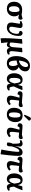

<svg xmlns="http://www.w3.org/2000/svg" viewBox="2744 -3598 1084 6613"><g transform="rotate(90 3286.5 -292.0)"><path d="M285 14Q223 14 176.5 -4Q130 -22 99.5 -55.5Q69 -89 54.5 -136Q40 -183 41 -241Q41 -298 59 -347Q77 -396 112 -433.5Q147 -471 199 -492Q251 -513 319 -513Q336 -513 358.5 -511Q381 -509 405 -506Q429 -503 451 -499.5Q473 -496 491 -493L626 -527Q644 -514 652 -495.5Q660 -477 660 -459Q660 -443 653 -425Q646 -407 629 -394.5Q612 -382 582 -382Q569 -382 552.5 -386Q536 -390 517 -396Q498 -402 477 -409V-407Q498 -390 513.5 -364.5Q529 -339 537 -307.5Q545 -276 544 -240Q544 -192 527.5 -146.5Q511 -101 478.5 -65Q446 -29 398 -7.5Q350 14 285 14ZM289 -56Q321 -56 344 -76.5Q367 -97 380.5 -139Q394 -181 395 -247Q396 -294 391.5 -327Q387 -360 378.5 -381Q370 -402 359 -415Q347 -417 337 -418.5Q327 -420 318 -420Q280 -420 253 -398.5Q226 -377 211.5 -336.5Q197 -296 196 -237Q195 -175 205.5 -134.5Q216 -94 237.5 -75Q259 -56 289 -56Z M935 14Q870 14 831 -5.5Q792 -25 774.5 -59Q757 -93 757 -138Q757 -154 761 -184Q765 -214 770.5 -250Q776 -286 782 -321Q788 -356 792 -382Q796 -408 796 -418Q796 -431 789 -437Q782 -443 769 -443Q760 -443 747 -438.5Q734 -434 722 -427L701 -480Q721 -493 746 -503.5Q771 -514 797.5 -520.5Q824 -527 847 -527Q883 -527 904 -515.5Q925 -504 935 -485Q945 -466 945 -443Q945 -427 940.5 -397.5Q936 -368 929.5 -332Q923 -296 916.5 -259.5Q910 -223 905.5 -192Q901 -161 901 -142Q901 -104 921 -85Q941 -66 977 -67Q1005 -67 1030.5 -80Q1056 -93 1077 -117.5Q1098 -142 1113.5 -175Q1129 -208 1137.5 -248Q1146 -288 1146 -332Q1146 -359 1141 -374Q1136 -389 1123 -397Q1110 -405 1087 -413L1048 -427Q1040 -468 1059 -497.5Q1078 -527 1119 -527Q1149 -527 1171 -513Q1193 -499 1205.5 -469.5Q1218 -440 1218 -392Q1218 -334 1207.5 -275.5Q1197 -217 1174.5 -165Q1152 -113 1118.5 -72.5Q1085 -32 1039 -9Q993 14 935 14Z M1310 230 1299 225Q1297 199 1296.5 171Q1296 143 1296.5 106.5Q1297 70 1297 22Q1297 -14 1299 -67.5Q1301 -121 1305 -189.5Q1309 -258 1315 -338.5Q1321 -419 1328 -509L1470 -521L1487 -509Q1475 -424 1467.5 -360.5Q1460 -297 1454.5 -250Q1449 -203 1447 -168Q1445 -133 1445 -105Q1458 -95 1478 -87.5Q1498 -80 1514 -80Q1542 -80 1561.5 -94.5Q1581 -109 1592.5 -141.5Q1604 -174 1608 -227L1630 -509L1766 -521L1783 -509Q1777 -473 1771 -431Q1765 -389 1760 -346.5Q1755 -304 1751 -265Q1747 -226 1744.5 -195.5Q1742 -165 1742 -147Q1742 -125 1747 -108Q1752 -91 1763 -81.5Q1774 -72 1792 -72Q1803 -72 1817 -76Q1831 -80 1845 -86L1863 -27Q1850 -19 1833.5 -11.5Q1817 -4 1800 1.5Q1783 7 1767.5 10.5Q1752 14 1738 14Q1705 14 1681 0.5Q1657 -13 1644 -37.5Q1631 -62 1630 -94H1629Q1621 -61 1606 -37Q1591 -13 1571 0.5Q1551 14 1525 14Q1499 14 1478 3Q1457 -8 1443 -20H1442Q1442 5 1444.5 37.5Q1447 70 1450.5 103.5Q1454 137 1458 165Q1462 193 1467 209Z M2159 15Q2095 15 2048.5 -8Q2002 -31 1972 -74Q1942 -117 1927.5 -176.5Q1913 -236 1913 -309Q1913 -386 1927.5 -456Q1942 -526 1969.5 -585.5Q1997 -645 2037 -689Q2077 -733 2129 -757.5Q2181 -782 2245 -782Q2336 -782 2387 -737.5Q2438 -693 2438 -621Q2438 -576 2422 -533.5Q2406 -491 2372.5 -455.5Q2339 -420 2287 -393Q2342 -373 2375.5 -323.5Q2409 -274 2409 -208Q2409 -156 2388.5 -114.5Q2368 -73 2332.5 -44Q2297 -15 2252 0Q2207 15 2159 15ZM2171 -56Q2199 -56 2218 -74Q2237 -92 2246 -124.5Q2255 -157 2256 -201Q2256 -235 2249 -265Q2242 -295 2229.5 -319.5Q2217 -344 2202 -358Q2184 -349 2160.5 -341.5Q2137 -334 2112 -328.5Q2087 -323 2066 -321Q2066 -236 2077 -177Q2088 -118 2111 -87Q2134 -56 2171 -56ZM2067 -399Q2121 -410 2162 -433.5Q2203 -457 2231.5 -490Q2260 -523 2275 -561.5Q2290 -600 2290 -640Q2290 -680 2273 -699Q2256 -718 2229 -718Q2204 -718 2181.5 -702Q2159 -686 2140 -657Q2121 -628 2105.5 -588.5Q2090 -549 2080.5 -501Q2071 -453 2067 -399Z M2696 15Q2633 15 2590 -18Q2547 -51 2525 -108Q2503 -165 2503 -236Q2503 -296 2517.5 -349Q2532 -402 2560.5 -442.5Q2589 -483 2632 -505.5Q2675 -528 2732 -528Q2762 -528 2789.5 -519.5Q2817 -511 2840 -492Q2863 -473 2879 -441.5Q2895 -410 2903 -364H2904Q2911 -386 2917.5 -410Q2924 -434 2931 -460.5Q2938 -487 2945 -514L3066 -525L3083 -513Q3063 -462 3041.5 -412Q3020 -362 2999 -315.5Q2978 -269 2958 -226L2960 -200Q2967 -152 2975.5 -124.5Q2984 -97 2997 -85.5Q3010 -74 3029 -74Q3040 -74 3053.5 -78.5Q3067 -83 3081 -90L3100 -35Q3084 -23 3062.5 -12Q3041 -1 3017.5 6.5Q2994 14 2970 14Q2941 14 2918 1.5Q2895 -11 2880.5 -39.5Q2866 -68 2861 -117H2860Q2843 -73 2821 -43.5Q2799 -14 2768.5 0.5Q2738 15 2696 15ZM2734 -68Q2760 -68 2781 -88Q2802 -108 2820 -146Q2838 -184 2854 -239L2851 -268Q2843 -336 2831 -377Q2819 -418 2801 -437Q2783 -456 2757 -456Q2733 -456 2714.5 -441Q2696 -426 2684.5 -397.5Q2673 -369 2667.5 -328Q2662 -287 2662 -234Q2662 -179 2669.5 -142Q2677 -105 2693 -86.5Q2709 -68 2734 -68Z M3420 14Q3365 14 3333.5 -2.5Q3302 -19 3289 -48Q3276 -77 3276 -113Q3276 -139 3283.5 -178.5Q3291 -218 3306.5 -276.5Q3322 -335 3346 -419Q3328 -421 3312 -422Q3296 -423 3283 -423Q3270 -423 3260 -416.5Q3250 -410 3243 -389L3231 -356Q3203 -353 3178 -361Q3153 -369 3138 -387.5Q3123 -406 3123 -434Q3123 -476 3151.5 -502.5Q3180 -529 3233 -525L3511 -504L3636 -534Q3656 -520 3663.5 -503.5Q3671 -487 3671 -471Q3671 -438 3649 -416.5Q3627 -395 3589 -395Q3579 -395 3559.5 -397Q3540 -399 3511.5 -402Q3483 -405 3443 -408Q3441 -391 3439 -374Q3437 -357 3435 -340Q3433 -323 3431 -306.5Q3429 -290 3427.5 -274Q3426 -258 3424.5 -243.5Q3423 -229 3422 -215Q3421 -201 3420 -188.5Q3419 -176 3418.5 -165.5Q3418 -155 3418 -146Q3418 -112 3432 -95.5Q3446 -79 3473 -79Q3496 -79 3518 -90.5Q3540 -102 3564 -123L3601 -72Q3582 -46 3552 -27Q3522 -8 3488 3Q3454 14 3420 14Z M3917 15Q3843 15 3793.5 -15.5Q3744 -46 3718.5 -101.5Q3693 -157 3693 -231Q3693 -317 3722 -384.5Q3751 -452 3810.5 -490Q3870 -528 3962 -528Q4035 -528 4084.5 -498.5Q4134 -469 4160 -414Q4186 -359 4186 -282Q4186 -220 4170 -165.5Q4154 -111 4121.5 -70.5Q4089 -30 4038 -7.5Q3987 15 3917 15ZM3928 -56Q3966 -56 3988 -85.5Q4010 -115 4019.5 -169.5Q4029 -224 4029 -300Q4029 -350 4021 -384.5Q4013 -419 3996 -437Q3979 -455 3951 -455Q3928 -455 3909 -442.5Q3890 -430 3877.5 -401.5Q3865 -373 3858 -327.5Q3851 -282 3851 -217Q3851 -165 3859 -129Q3867 -93 3884.5 -74.5Q3902 -56 3928 -56ZM3971 -575 3930 -594 4006 -762Q4019 -790 4032.5 -802Q4046 -814 4069 -814Q4093 -814 4109 -799.5Q4125 -785 4135 -759V-744Z M4523 14Q4468 14 4436.5 -2.5Q4405 -19 4392 -48Q4379 -77 4379 -113Q4379 -139 4386.5 -178.5Q4394 -218 4409.5 -276.5Q4425 -335 4449 -419Q4431 -421 4415 -422Q4399 -423 4386 -423Q4373 -423 4363 -416.5Q4353 -410 4346 -389L4334 -356Q4306 -353 4281 -361Q4256 -369 4241 -387.5Q4226 -406 4226 -434Q4226 -476 4254.5 -502.5Q4283 -529 4336 -525L4614 -504L4739 -534Q4759 -520 4766.5 -503.5Q4774 -487 4774 -471Q4774 -438 4752 -416.5Q4730 -395 4692 -395Q4682 -395 4662.5 -397Q4643 -399 4614.5 -402Q4586 -405 4546 -408Q4544 -391 4542 -374Q4540 -357 4538 -340Q4536 -323 4534 -306.5Q4532 -290 4530.5 -274Q4529 -258 4527.5 -243.5Q4526 -229 4525 -215Q4524 -201 4523 -188.5Q4522 -176 4521.5 -165.5Q4521 -155 4521 -146Q4521 -112 4535 -95.5Q4549 -79 4576 -79Q4599 -79 4621 -90.5Q4643 -102 4667 -123L4704 -72Q4685 -46 4655 -27Q4625 -8 4591 3Q4557 14 4523 14Z M5283 230 5129 204Q5139 162 5149 110.5Q5159 59 5167.5 3Q5176 -53 5184 -108Q5192 -163 5198 -212Q5204 -261 5207 -299.5Q5210 -338 5210 -361Q5210 -390 5202 -403.5Q5194 -417 5175 -417Q5162 -417 5148 -407Q5134 -397 5120 -379Q5106 -361 5092 -335.5Q5078 -310 5065.5 -280Q5053 -250 5041.5 -215.5Q5030 -181 5021 -145Q5023 -106 5020.5 -76.5Q5018 -47 5010.5 -26.5Q5003 -6 4987.5 4Q4972 14 4946 14Q4928 14 4910.5 6.5Q4893 -1 4888 -7Q4888 -45 4893 -77Q4898 -109 4907.5 -136.5Q4917 -164 4930 -186Q4930 -212 4930 -233Q4930 -254 4929.5 -270.5Q4929 -287 4929 -300.5Q4929 -314 4928 -326Q4926 -369 4920.5 -395Q4915 -421 4904.5 -432Q4894 -443 4875 -443Q4863 -443 4850.5 -439Q4838 -435 4825 -427L4804 -480Q4822 -494 4842.5 -504.5Q4863 -515 4885 -521Q4907 -527 4928 -527Q4957 -527 4979 -517Q5001 -507 5014 -485.5Q5027 -464 5027 -428Q5027 -416 5026 -401Q5025 -386 5022.5 -366.5Q5020 -347 5017 -323Q5014 -299 5009 -271L5011 -270Q5035 -357 5065.5 -414Q5096 -471 5134.5 -499Q5173 -527 5223 -527Q5264 -527 5291.5 -511.5Q5319 -496 5334 -462.5Q5349 -429 5349 -374Q5349 -337 5346 -281.5Q5343 -226 5337.5 -161Q5332 -96 5324.5 -27.5Q5317 41 5309.5 106Q5302 171 5294 225Z M5673 14Q5618 14 5586.5 -2.5Q5555 -19 5542 -48Q5529 -77 5529 -113Q5529 -139 5536.5 -178.5Q5544 -218 5559.5 -276.5Q5575 -335 5599 -419Q5581 -421 5565 -422Q5549 -423 5536 -423Q5523 -423 5513 -416.5Q5503 -410 5496 -389L5484 -356Q5456 -353 5431 -361Q5406 -369 5391 -387.5Q5376 -406 5376 -434Q5376 -476 5404.5 -502.5Q5433 -529 5486 -525L5764 -504L5889 -534Q5909 -520 5916.5 -503.5Q5924 -487 5924 -471Q5924 -438 5902 -416.5Q5880 -395 5842 -395Q5832 -395 5812.5 -397Q5793 -399 5764.5 -402Q5736 -405 5696 -408Q5694 -391 5692 -374Q5690 -357 5688 -340Q5686 -323 5684 -306.5Q5682 -290 5680.5 -274Q5679 -258 5677.5 -243.5Q5676 -229 5675 -215Q5674 -201 5673 -188.5Q5672 -176 5671.5 -165.5Q5671 -155 5671 -146Q5671 -112 5685 -95.5Q5699 -79 5726 -79Q5749 -79 5771 -90.5Q5793 -102 5817 -123L5854 -72Q5835 -46 5805 -27Q5775 -8 5741 3Q5707 14 5673 14Z M6146 15Q6083 15 6040 -18Q5997 -51 5975 -108Q5953 -165 5953 -236Q5953 -296 5967.5 -349Q5982 -402 6010.5 -442.5Q6039 -483 6082 -505.5Q6125 -528 6182 -528Q6212 -528 6239.5 -519.5Q6267 -511 6290 -492Q6313 -473 6329 -441.5Q6345 -410 6353 -364H6354Q6361 -386 6367.5 -410Q6374 -434 6381 -460.5Q6388 -487 6395 -514L6516 -525L6533 -513Q6513 -462 6491.5 -412Q6470 -362 6449 -315.5Q6428 -269 6408 -226L6410 -200Q6417 -152 6425.5 -124.5Q6434 -97 6447 -85.5Q6460 -74 6479 -74Q6490 -74 6503.5 -78.5Q6517 -83 6531 -90L6550 -35Q6534 -23 6512.5 -12Q6491 -1 6467.5 6.5Q6444 14 6420 14Q6391 14 6368 1.5Q6345 -11 6330.5 -39.5Q6316 -68 6311 -117H6310Q6293 -73 6271 -43.5Q6249 -14 6218.5 0.5Q6188 15 6146 15ZM6184 -68Q6210 -68 6231 -88Q6252 -108 6270 -146Q6288 -184 6304 -239L6301 -268Q6293 -336 6281 -377Q6269 -418 6251 -437Q6233 -456 6207 -456Q6183 -456 6164.5 -441Q6146 -426 6134.5 -397.5Q6123 -369 6117.5 -328Q6112 -287 6112 -234Q6112 -179 6119.5 -142Q6127 -105 6143 -86.5Q6159 -68 6184 -68Z"/></g></svg>

Font: Literata 18pt
Style: Bold Italic
Weight: 700
Italic angle: -2°
Designer: Latin by Veronika Burian and Jose Scaglione. Greek by Irene Vlachou. Cyrillic by Vera Evstafieva
Foundry: TypeTogether
Version: Version 3.103;gftools[0.9.29]